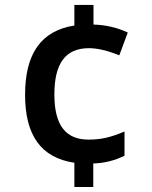

<svg xmlns="http://www.w3.org/2000/svg" viewBox="-20 -744 611 774"><path d="M481.9 -213.9C453.6 -201.7 428.7 -193.4 406.7 -188.5C384.8 -183.6 361.3 -181.2 336.9 -181.2C247.1 -181.2 199.2 -236.3 199.2 -362.8C199.2 -488.3 243.7 -549.8 338.9 -549.8C372.6 -549.8 413.6 -540 460.9 -521L495.1 -612.8C452.6 -632.8 406.2 -643.6 356.9 -645V-724.1H279.8V-641.1C145.5 -620.1 81.1 -527.3 81.1 -361.8C81.1 -199.2 145 -107.9 279.8 -87.9V9.8H356V-85C401.4 -86.4 443.4 -97.2 481.9 -116.2Z"/></svg>

Font: Samim Medium
Style: Regular
Weight: 500
Foundry: DejaVu fonts team - Redesigned by Saber Rastikerdar
Version: Version 4.0.5